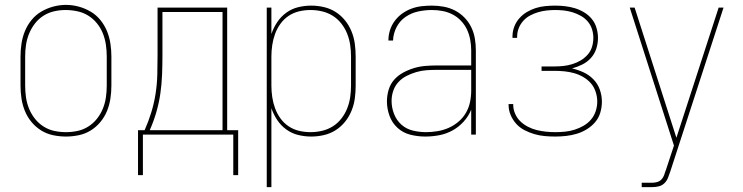

<svg xmlns="http://www.w3.org/2000/svg" viewBox="-20 -551 3040 786"><path d="M250 8Q224 8 197.5 2.5Q171 -3 148.5 -17Q126 -31 109 -51.5Q92 -72 82 -96.5Q72 -121 68 -147.5Q64 -174 64 -200V-320Q64 -346 68 -372.5Q72 -399 82 -423.5Q92 -448 109 -469Q126 -490 149 -503.5Q172 -517 198 -524Q224 -531 250 -531Q276 -531 302 -524Q328 -517 351 -503.5Q374 -490 391 -469Q408 -448 418 -423.5Q428 -399 432 -372.5Q436 -346 436 -320V-200Q436 -174 432 -147.5Q428 -121 418 -96.5Q408 -72 391 -51.5Q374 -31 351.5 -17Q329 -3 302.5 2.5Q276 8 250 8ZM250 -10Q274 -10 297.5 -15Q321 -20 341.5 -33Q362 -46 377 -65Q392 -84 401 -106Q410 -128 413.5 -152Q417 -176 417 -200V-320Q417 -344 413.5 -368Q410 -392 401 -414.5Q392 -437 376.5 -456Q361 -475 340.5 -487.5Q320 -500 296 -505Q272 -510 248 -510Q224 -510 200.5 -504.5Q177 -499 157 -486Q137 -473 122.5 -454Q108 -435 99 -413Q90 -391 86.5 -367.5Q83 -344 83 -320V-200Q83 -176 86.5 -152Q90 -128 99 -106Q108 -84 123 -65Q138 -46 158.5 -33Q179 -20 202.5 -15Q226 -10 250 -10Z M545 166V-18H572Q588 -54 599.5 -91.5Q611 -129 617 -168Q623 -207 624 -246.5Q625 -286 625 -325V-520H910V-18H955V166H935V0H565V166ZM593 -18H891V-502H645V-325Q645 -286 643.5 -246.5Q642 -207 636.5 -168.5Q631 -130 620 -92Q609 -54 593 -18Z M1072 215V-520H1091V-412Q1100 -438 1115 -460.5Q1130 -483 1152 -499Q1174 -515 1200.5 -521.5Q1227 -528 1254 -528Q1280 -528 1306 -522Q1332 -516 1354 -502Q1376 -488 1392.5 -467.5Q1409 -447 1419 -422.5Q1429 -398 1432.5 -372Q1436 -346 1436 -320V-200Q1436 -174 1432.5 -148Q1429 -122 1419 -97.5Q1409 -73 1392.5 -52.5Q1376 -32 1354 -18Q1332 -4 1306 2Q1280 8 1254 8Q1227 8 1200.5 1.5Q1174 -5 1152 -21Q1130 -37 1115 -59.5Q1100 -82 1091 -108V215ZM1251 -10Q1275 -10 1298.5 -15.5Q1322 -21 1342 -33.5Q1362 -46 1377 -65Q1392 -84 1401 -106.5Q1410 -129 1413.5 -152.5Q1417 -176 1417 -200V-320Q1417 -344 1413.5 -367.5Q1410 -391 1401 -413.5Q1392 -436 1377 -455Q1362 -474 1342 -486.5Q1322 -499 1298.5 -504.5Q1275 -510 1251 -510Q1227 -510 1204 -504.5Q1181 -499 1161.5 -486Q1142 -473 1128 -453.5Q1114 -434 1106 -412Q1098 -390 1094.5 -366.5Q1091 -343 1091 -320V-200Q1091 -177 1094.5 -153.5Q1098 -130 1106 -108Q1114 -86 1128 -66.5Q1142 -47 1161.5 -34Q1181 -21 1204 -15.5Q1227 -10 1251 -10Z M1721 8Q1690 8 1660 0.5Q1630 -7 1607.5 -27.5Q1585 -48 1574.5 -77Q1564 -106 1564 -136Q1564 -160 1571 -183.5Q1578 -207 1593.5 -224.5Q1609 -242 1630 -253.5Q1651 -265 1674 -272Q1697 -279 1720.5 -281Q1744 -283 1768 -283H1909V-345Q1909 -366 1905 -388Q1901 -410 1892 -429.5Q1883 -449 1867.5 -465.5Q1852 -482 1832.5 -492Q1813 -502 1791.5 -506Q1770 -510 1748 -510Q1720 -510 1692 -504Q1664 -498 1640.5 -482Q1617 -466 1603.5 -440Q1590 -414 1589 -385H1570Q1570 -407 1576.5 -427.5Q1583 -448 1596 -465.5Q1609 -483 1626.5 -495.5Q1644 -508 1664 -515.5Q1684 -523 1705.5 -525.5Q1727 -528 1748 -528Q1773 -528 1797 -523.5Q1821 -519 1842.5 -508Q1864 -497 1881.5 -479Q1899 -461 1909.5 -439Q1920 -417 1924 -393Q1928 -369 1928 -345V0H1909V-102Q1898 -75 1878 -53Q1858 -31 1832.5 -17Q1807 -3 1778.5 2.5Q1750 8 1721 8ZM1724 -10Q1747 -10 1771 -14Q1795 -18 1816.5 -27.5Q1838 -37 1856.5 -52.5Q1875 -68 1887 -88.5Q1899 -109 1904 -132.5Q1909 -156 1909 -180V-265H1768Q1747 -265 1726 -263.5Q1705 -262 1684.5 -256Q1664 -250 1645 -240.5Q1626 -231 1611.5 -215.5Q1597 -200 1590 -179.5Q1583 -159 1583 -138Q1583 -111 1593 -85Q1603 -59 1623 -41Q1643 -23 1670 -16.5Q1697 -10 1724 -10Z M2253 8Q2231 8 2209.5 6Q2188 4 2167.5 -2Q2147 -8 2127.5 -18Q2108 -28 2093.5 -44Q2079 -60 2070.5 -80Q2062 -100 2062 -122Q2062 -123 2062 -123.5Q2062 -124 2062 -125H2081Q2081 -124 2081 -123.5Q2081 -123 2081 -122Q2081 -103 2089 -85Q2097 -67 2110.5 -54Q2124 -41 2141.5 -32Q2159 -23 2177.5 -18.5Q2196 -14 2215 -12Q2234 -10 2253 -10Q2273 -10 2293 -12Q2313 -14 2332 -20Q2351 -26 2368.5 -36Q2386 -46 2399 -61Q2412 -76 2418.5 -95.5Q2425 -115 2425 -135Q2425 -155 2418.5 -175Q2412 -195 2399 -210Q2386 -225 2368 -235.5Q2350 -246 2330.5 -251.5Q2311 -257 2290.5 -259Q2270 -261 2250 -261H2197V-279H2250Q2269 -279 2287 -281Q2305 -283 2323 -288.5Q2341 -294 2357 -303.5Q2373 -313 2385.5 -327Q2398 -341 2403.5 -359Q2409 -377 2409 -396Q2409 -414 2403.5 -431.5Q2398 -449 2386 -463Q2374 -477 2358 -486Q2342 -495 2324.5 -500.5Q2307 -506 2289 -508Q2271 -510 2253 -510Q2235 -510 2217.5 -508Q2200 -506 2183 -501Q2166 -496 2150 -487.5Q2134 -479 2122 -465.5Q2110 -452 2103.5 -435.5Q2097 -419 2097 -401Q2097 -400 2097 -399Q2097 -398 2097 -396H2078Q2078 -398 2078 -399Q2078 -400 2078 -402Q2078 -422 2085 -441Q2092 -460 2105.5 -475.5Q2119 -491 2136.5 -501.5Q2154 -512 2173 -518Q2192 -524 2212.5 -526Q2233 -528 2253 -528Q2274 -528 2294.5 -525.5Q2315 -523 2334.5 -517Q2354 -511 2372 -500Q2390 -489 2403 -473Q2416 -457 2422 -436.5Q2428 -416 2428 -396Q2428 -373 2421 -351.5Q2414 -330 2399 -313.5Q2384 -297 2364 -287Q2344 -277 2322 -271Q2347 -265 2369.5 -254.5Q2392 -244 2409.5 -226Q2427 -208 2435.5 -184Q2444 -160 2444 -135Q2444 -112 2437.5 -90Q2431 -68 2416.5 -51Q2402 -34 2382.5 -22Q2363 -10 2341.5 -3.5Q2320 3 2297.5 5.5Q2275 8 2253 8Z M2607 215V197H2651Q2661 197 2671 194Q2681 191 2688 183.5Q2695 176 2698.5 166.5Q2702 157 2705 147L2706 146V145Q2706 145 2706 145Q2706 145 2706 145L2739 45L2558 -520H2578L2749 13L2922 -520H2942L2724 151Q2720 163 2715 176Q2710 189 2700.5 198.5Q2691 208 2678 211.5Q2665 215 2651 215Z"/></svg>

Font: Zed Mono Thin
Style: Regular
Weight: 100
Monospace: yes
Designer: Belleve Invis
Foundry: Belleve Invis
Version: Version 1.0.0; ttfautohint (v1.8.4)